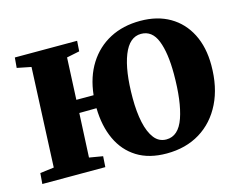

<svg xmlns="http://www.w3.org/2000/svg" viewBox="-101 -883 1321 1054"><g transform="rotate(-15 559.0 -355.5)"><path d="M318 -324 306 -74 383 -61 379 0H21L26 -61L105 -71L130 -636L50 -652L55 -710H409L405 -651L332 -636L321 -398H419Q430 -500 476.5 -573.5Q523 -647 598 -686.5Q673 -726 771 -726Q868 -726 938.5 -685Q1009 -644 1047.5 -568.5Q1086 -493 1086 -390Q1086 -266 1041 -175Q996 -84 915 -34.5Q834 15 725 15Q625 15 557 -27.5Q489 -70 453.5 -146.5Q418 -223 416 -325ZM622 -327Q622 -248 635 -188Q648 -128 674.5 -94Q701 -60 743 -60Q812 -60 843.5 -150.5Q875 -241 875 -397Q875 -517 847.5 -586.5Q820 -656 757 -656Q691 -656 656.5 -569Q622 -482 622 -327Z"/></g></svg>

Font: Literata 36pt ExtraBold
Style: Italic
Weight: 800
Italic angle: -2°
Designer: Latin by Veronika Burian and Jose Scaglione. Greek by Irene Vlachou. Cyrillic by Vera Evstafieva
Foundry: TypeTogether
Version: Version 3.002